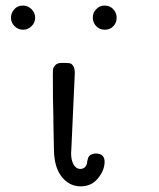

<svg xmlns="http://www.w3.org/2000/svg" viewBox="-20 -659 565 683"><path d="M19 -596.2Q19 -612.3 30.5 -625.7Q42 -639.2 62 -639.2Q79.1 -639.2 92 -626.5Q105 -613.8 105 -595.9Q105 -578.1 92 -565.7Q79.1 -553.2 62 -553.2Q44.9 -553.2 32 -565.7Q19 -578.1 19 -596.2ZM168 -394Q168 -407.2 168.9 -413.6Q169.9 -419.9 177 -427.5Q184.1 -435.1 198.2 -435.1H211.9Q223.1 -435.1 229.5 -433.6Q235.8 -432.1 241 -423.6Q246.1 -415 246.1 -398.9L233.9 -130.9Q233.9 -127.9 233.4 -122.1Q232.9 -116.2 232.9 -113.8Q232.9 -88.9 241.9 -73.5Q251 -58.1 265.1 -58.1Q285.2 -58.1 290 -80.1V-84Q291 -86.9 291.5 -89.4Q292 -91.8 293 -95.5Q293.9 -99.1 295.9 -102.1Q297.9 -105 301.5 -107.4Q305.2 -109.9 310.1 -111.3Q314.9 -112.8 320.8 -112.8Q351.6 -112.8 352.1 -84Q352.1 -53.2 328.6 -24.7Q305.2 3.9 267.1 3.9Q227.1 3.9 200 -29.5Q172.9 -63 171.9 -126L169.9 -226.1V-242.2Q168 -295.9 168 -394ZM310.1 -596.2Q310.1 -614.3 322.5 -626.7Q335 -639.2 352.1 -639.2Q371.1 -639.2 383.1 -626Q395 -612.8 395 -596.2Q395 -578.1 383.1 -565.7Q371.1 -553.2 353 -553.2Q334 -553.2 322 -566.2Q310.1 -579.1 310.1 -596.2Z"/></svg>

Font: CMU Typewriter Text
Style: Light
Weight: 200
Version: Version 0.7.0